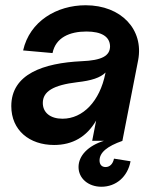

<svg xmlns="http://www.w3.org/2000/svg" viewBox="-20 -536 590 731"><path d="M186 16C256 16 310 -15 346 -77L331 0H376C315 19 279 57 279 100C279 143 316 175 366 175C422 175 466 137 477 78L414 68C410 88 398 100 382 100C367 100 359 90 359 75C359 45 387 21 447 0H446L506 -307C528 -423 442 -516 306 -516C196 -516 93 -455 68 -344L180 -334C192 -393 245 -416 309 -416C366 -416 398 -397 399 -360C399 -323 367 -306 291 -303C145 -296 23 -254 23 -132C23 -40 92 16 186 16ZM218 -84C172 -84 143 -107 143 -144C143 -188 183 -212 274 -223C328 -229 362 -240 382 -260L381 -256C360 -151 296 -84 218 -84Z"/></svg>

Font: Uncut Sans Semibold Italic
Style: Regular
Weight: 600
Italic angle: -11°
Designer: Kasper Nordkvist
Foundry: UNCUT.wtf
Version: Version 1.304;Glyphs 3.2 (3246)